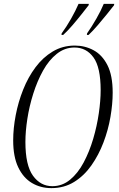

<svg xmlns="http://www.w3.org/2000/svg" viewBox="-20 -959 612 990"><path d="M245 11Q189 11 144.5 -15.5Q100 -42 74 -96.5Q48 -151 48 -235Q48 -297 61 -365Q74 -433 99.5 -497Q125 -561 163 -612Q201 -663 252 -693.5Q303 -724 366 -724Q418 -724 462.5 -700Q507 -676 534 -623Q561 -570 561 -481Q561 -423 549.5 -356Q538 -289 513.5 -224.5Q489 -160 451.5 -106.5Q414 -53 362.5 -21Q311 11 245 11ZM250 1Q301 1 341.5 -32.5Q382 -66 411.5 -121.5Q441 -177 460.5 -243Q480 -309 489.5 -375Q499 -441 499 -494Q499 -612 462 -663Q425 -714 364 -714Q314 -714 273 -681.5Q232 -649 202 -595Q172 -541 151.5 -476Q131 -411 121 -346Q111 -281 111 -227Q111 -107 150 -53Q189 1 250 1ZM429 -787Q453 -821 477 -863Q501 -905 515 -939H569L568 -932Q554 -914 531.5 -886Q509 -858 484 -829Q459 -800 437 -779H428ZM298 -787Q323 -821 346.5 -862.5Q370 -904 385 -939H438L437 -932Q423 -914 400.5 -885.5Q378 -857 353 -828Q328 -799 306 -779H297Z"/></svg>

Font: Noto Serif Display ExtraCondensed Light
Style: Italic
Weight: 300
Width: 2
Italic angle: -12°
Designer: Monotype Design Team
Foundry: Monotype Imaging Inc.
Version: Version 2.009